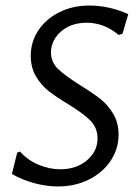

<svg xmlns="http://www.w3.org/2000/svg" viewBox="-20 -666 500 693"><path d="M443 -615 422 -544 408 -540Q356 -584 292 -584Q254 -584 225 -569Q196 -554 180 -529.5Q164 -505 164 -478Q164 -441 190 -416.5Q216 -392 270 -358Q314 -331 341.5 -309.5Q369 -288 388.5 -255.5Q408 -223 408 -180Q408 -129 379.5 -86Q351 -43 301 -18Q251 7 189 7Q148 7 103.5 -5Q59 -17 23 -38L42 -115L52 -119Q81 -87 120 -71Q159 -55 197 -55Q256 -55 294 -87.5Q332 -120 332 -166Q332 -205 306 -231Q280 -257 226 -290Q183 -316 156 -337Q129 -358 110 -390Q91 -422 91 -465Q91 -515 118.5 -556.5Q146 -598 194.5 -622Q243 -646 302 -646Q374 -646 443 -615Z"/></svg>

Font: Alegreya Sans SC
Style: Italic
Weight: 400
Italic angle: -7°
Designer: Juan Pablo del Peral
Foundry: Huerta Tipografica
Version: Version 2.008; ttfautohint (v1.6)